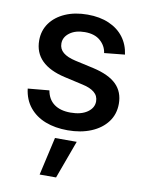

<svg xmlns="http://www.w3.org/2000/svg" viewBox="-87 -601 684 900"><g transform="rotate(10 255.5 -150.5)"><path d="M257.8 11.7Q198.2 11.7 151.6 -6.3Q105 -24.4 75.7 -60.3Q46.4 -96.2 40 -148.4L141.6 -157.7Q148.9 -115.7 178.5 -94Q208 -72.3 256.8 -72.3Q307.1 -72.3 336.7 -93Q366.2 -113.8 366.2 -144.5Q366.2 -170.9 346.4 -187.3Q326.7 -203.6 290.5 -211.4L202.1 -231.4Q128.4 -248 91.1 -285.2Q53.7 -322.3 53.7 -380.4Q53.7 -427.2 79.3 -462.9Q105 -498.5 150.9 -518.6Q196.8 -538.6 256.8 -538.6Q315.4 -538.6 359.1 -519.5Q402.8 -500.5 429 -465.8Q455.1 -431.2 461.4 -384.3L363.8 -374.5Q358.9 -408.7 332 -432.1Q305.2 -455.6 258.3 -455.6Q213.9 -455.6 186.3 -435.1Q158.7 -414.6 158.7 -384.3Q158.7 -357.9 178.7 -341.3Q198.7 -324.7 237.8 -315.9L325.7 -296.4Q401.4 -279.3 437.3 -243.9Q473.1 -208.5 473.1 -151.9Q473.1 -102.5 445.6 -65.7Q418 -28.8 369.1 -8.5Q320.3 11.7 257.8 11.7ZM165 238.8 206.1 57.6H309.6L243.2 238.8Z"/></g></svg>

Font: Inter 24pt Medium
Style: Regular
Weight: 500
Designer: Rasmus Andersson
Foundry: rsms
Version: Version 4.001;git-66647c0bb